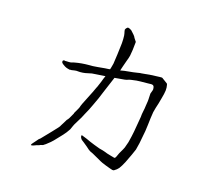

<svg xmlns="http://www.w3.org/2000/svg" viewBox="-110 -893 1219 1070"><g transform="rotate(15 500.0 -358.5)"><path d="M523 -743Q546 -718 547 -715Q547 -712 564 -687Q559 -632 553 -605Q549 -589 542 -572Q535 -554 530 -538Q527 -528 521 -511Q548 -516 554 -516Q578 -518 593 -520Q602 -521 614 -523Q637 -527 639 -526Q641 -527 694 -531Q707 -532 743 -533H755Q759 -533 764 -528Q765 -527 779 -517L791 -508Q793 -507 794 -498Q795 -495 795.5 -485.5Q796 -476 795 -469Q794 -460 791 -447Q789 -440 785 -424L775 -388Q771 -375 766 -360Q762 -346 759 -334Q753 -298 749 -259.5Q745 -221 737 -185Q735 -177 730 -148Q721 -109 720 -108Q719 -107 705 -74Q682 -27 682 -26Q668 1 657 15Q648 26 632 35Q629 37 622 36Q616 34 605.5 30.5Q595 27 581.5 21.5Q568 16 559.5 12.5Q551 9 519.5 -9.5Q488 -28 477 -32Q470 -35 451 -53Q450 -54 429 -71Q414 -82 412 -85Q407 -93 406 -98Q405 -108 409 -107Q443 -94 463 -84Q465 -83 490 -73Q509 -65 522 -61Q546 -55 553 -52Q569 -45 591.5 -39Q614 -33 616 -32Q622 -34 625 -42Q637 -69 641 -74Q652 -92 657 -103Q666 -127 669 -137Q676 -169 678 -174Q679 -177 684 -203L699 -290Q700 -306 704 -324Q708 -341 710 -359Q715 -388 715 -395L717 -430L725 -452Q727 -457 725 -468Q724 -476 719 -479Q717 -481 708 -482Q696 -482 690.5 -481.5Q685 -481 646 -481Q635 -481 624 -480Q613 -478 600 -477Q589 -476 579 -473Q569 -469 558 -468Q553 -468 501 -463L462 -371Q446 -332 445 -330Q425 -288 425 -287Q419 -273 410 -256Q402 -241 392 -223Q382 -202 367 -179Q347 -147 346 -142Q344 -137 342 -133Q340 -128 337 -122Q324 -101 303 -79Q268 -43 265 -39Q259 -34 251 -26L227 -7Q222 -4 219 -2Q215 2 209 3Q197 5 196 7Q195 8 187 10Q180 11 168 16Q159 20 150 20Q147 20 148 18Q149 13 154 8Q160 0 169 -9Q181 -23 182 -24Q191 -30 192 -32L242 -84Q256 -100 271 -115Q280 -125 281 -129Q291 -145 299 -158Q304 -166 305 -168Q310 -172 316 -181Q334 -211 334 -212.5Q334 -214 334 -215Q357 -253 358 -260V-261Q358 -263 365 -277Q417 -379 418 -384Q418 -387 419 -386Q420 -385 420 -387Q425 -398 435 -422Q443 -444 450 -459L373 -454Q362 -452 349 -449Q337 -446 323 -445Q306 -444 299 -445Q285 -447 274 -445Q267 -444 261 -443Q256 -442 253 -443Q250 -442 248 -442Q244 -443 235 -445.5Q226 -448 218 -453Q210 -458 204 -463Q197 -469 197 -473Q196 -483 203 -484Q208 -485 211 -483H220Q226 -483 233 -482.5Q240 -482 245 -483Q250 -485 255 -486Q260 -487 265 -488Q302 -495 346 -495Q355 -495 368 -495Q381 -496 396 -497Q445 -502 459 -502Q465 -503 465 -503Q467 -507 475 -538Q476 -542 483 -594Q490 -648 491 -660Q493 -684 492 -704Q491 -716 488 -728Q487 -734 487 -737Q489 -743 493 -747Q499 -753 502 -753Q513 -751 523 -743Z"/></g></svg>

Font: ToneOZ-Pinyin-Tsuipita-TC
Style: Regular
Weight: 400
Designer: ÂÆ£ÂøóÂáåJeffrey Xuan(jeffreyx@gmail.com, ToneOZ.com) ÈòøÂù§(cjkFonts)
Foundry: ToneOZ
Version: Version 0.24071